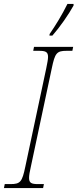

<svg xmlns="http://www.w3.org/2000/svg" viewBox="-40 -951 392 971"><path d="M210 -771H225C263 -814 308 -879 332 -923V-931H301C274 -876 240 -821 211 -779ZM-20 0H178L182 -20H153C120 -20 107 -25 107 -51C107 -64 110 -82 116 -108L222 -606C238 -683 247 -694 297 -694H326L330 -714H132L128 -694H157C190 -694 203 -689 203 -663C203 -650 199 -632 194 -606L88 -108C72 -31 63 -20 13 -20H-16Z"/></svg>

Font: Noto Serif Condensed Thin
Style: Italic
Weight: 100
Width: 3
Italic angle: -12°
Designer: Monotype Design Team
Foundry: Monotype Imaging Inc.
Version: Version 2.013